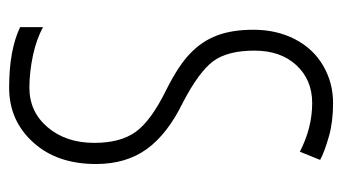

<svg xmlns="http://www.w3.org/2000/svg" viewBox="-190 -574 774 435"><g transform="rotate(90 197.5 -357.0)"><path d="M352.1 -187Q352.1 -98.6 303.2 -44.9Q253.9 9.8 179.2 9.8Q93.8 9.8 42 -15.1V-66.9Q69.3 -52.2 105 -44.4Q143.6 -36.1 179.2 -36.1Q233.9 -36.1 269 -77.6Q304.2 -119.1 304.2 -183.1Q304.2 -242.2 279.3 -276.9Q253.9 -312 184.1 -346.2Q127.9 -374.5 101.6 -400.4Q73.7 -427.2 61 -460.9Q47.9 -495.1 47.9 -543.9Q47.9 -596.2 69.3 -637.7Q90.8 -679.2 129.4 -701.7Q168 -724.1 213.9 -724.1Q256.3 -724.1 289.1 -714.8Q325.2 -704.6 342.8 -694.8L324.2 -648.9Q270 -676.8 213.9 -676.8Q161.1 -676.8 127.9 -640.6Q95.2 -605 95.2 -545.9Q95.2 -485.4 119.1 -452.6Q143.6 -419.9 212.9 -383.8Q284.2 -349.1 318.4 -301.8Q352.1 -254.9 352.1 -187Z"/></g></svg>

Font: Germano
Style: Regular
Weight: 300
Width: 3
Foundry: Ascender Corporation
Version: Version 1.10; ttfautohint (v1.5)